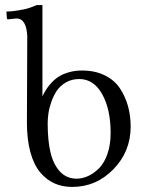

<svg xmlns="http://www.w3.org/2000/svg" viewBox="-20 -717 567 749"><path d="M86.4 -575.7Q83 -645 43.9 -645L12.2 -641.6Q10.3 -641.1 8.5 -642.6Q6.8 -644 6.8 -646.5L4.9 -671.9Q30.3 -671.9 74.2 -680.7Q94.2 -684.6 123.5 -697.3H145.5V-341.3Q152.8 -356 160.4 -368.2Q168 -380.4 181.4 -394.8Q194.8 -409.2 210.4 -418.9Q226.1 -428.7 249.3 -435.3Q272.5 -441.9 299.8 -441.9Q350.6 -441.9 388.7 -423.1Q426.8 -404.3 448 -372.1Q469.2 -339.8 479.5 -302.5Q489.7 -265.1 489.7 -222.7Q489.7 -126 422.6 -56.9Q355.5 12.2 261.2 12.2Q223.1 12.2 192.1 -1.7Q161.1 -15.6 136.7 -44.7Q112.3 -73.7 98.6 -123Q85 -172.4 85 -238.3ZM289.1 -408.7Q259.8 -408.7 237.1 -395.5Q214.4 -382.3 201.4 -362.8Q188.5 -343.3 179.9 -318.4Q171.4 -293.5 168.7 -273.2Q166 -252.9 166 -234.9Q166 -169.9 176.8 -123.3Q187.5 -76.7 213.4 -48.3Q239.3 -20 279.3 -20Q300.8 -20 322.8 -29.8Q344.7 -39.6 365.2 -59.3Q385.7 -79.1 398.7 -115.2Q411.6 -151.4 411.6 -198.2Q411.6 -290.5 378.7 -349.6Q345.7 -408.7 289.1 -408.7Z"/></svg>

Font: Libertinage
Style: b
Weight: 400
Designer: OSP
Foundry: OSP
Version: Version 1.0; 2008; OFL relea